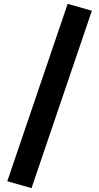

<svg xmlns="http://www.w3.org/2000/svg" viewBox="-20 -792 514 999"><path d="M18 151 332 -772 458 -736 144 187Z"/></svg>

Font: NT Somic Bold
Style: Regular
Weight: 700
Designer: Ravid Balaliev — lead type designer, mastering
Michael Voronin — secret advisor, marketing
Ivan Kovalenko — best boy
Foundry: NT Type
Version: Version 0.7